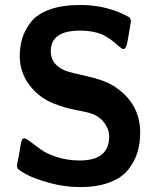

<svg xmlns="http://www.w3.org/2000/svg" viewBox="-20 -737 651 779"><path d="M48.8 -64Q48.8 -65.9 49.3 -68.8Q49.8 -71.8 50.8 -77.4Q51.8 -83 53.5 -90.6Q55.2 -98.1 57.6 -112.5Q60.1 -127 63 -145Q66.9 -175.8 78.1 -175.8Q85 -175.8 103.5 -161.9Q122.1 -147.9 145 -130.9Q168 -113.8 210.9 -99.9Q253.9 -85.9 303.2 -85.9Q423.3 -85.9 422.9 -183.1Q422.9 -207 410.4 -227.5Q397.9 -248 386 -257.1Q374 -266.1 361.8 -272Q342.8 -280.8 292.5 -289.8Q242.2 -298.8 193.6 -318.8Q145 -338.9 109.9 -378.9Q60.1 -436 60.1 -508.8Q60.1 -548.8 70.6 -582.5Q81.1 -616.2 106 -648.2Q130.9 -680.2 181.9 -698.5Q232.9 -716.8 306.2 -716.8Q404.3 -716.8 485.8 -676.8Q497.1 -670.9 501 -668.9Q504.9 -667 508.1 -662.1Q511.2 -657.2 511.2 -649.9Q511.2 -647.9 497.1 -566.9Q491.2 -538.1 481 -538.1Q475.1 -538.1 463.9 -547.9Q423.8 -585 392.1 -598.1Q353 -613.3 304.2 -612.8Q186 -612.8 186 -528.8Q186 -474.6 245.1 -450.2Q262.2 -443.4 331.1 -428.2Q399.9 -413.1 438 -390.1Q548.8 -321.3 548.8 -199.2Q548.8 -156.2 537.8 -119.6Q526.9 -83 501 -49.6Q475.1 -16.1 425 2.9Q375 22 305.2 22Q241.2 22 180.2 4.9Q119.1 -12.2 88.6 -28.6Q58.1 -44.9 51.8 -53.2Q48.8 -59.1 48.8 -64Z"/></svg>

Font: CMU Sans Serif
Style: Bold
Weight: 700
Version: Version 0.7.0